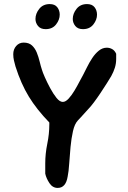

<svg xmlns="http://www.w3.org/2000/svg" viewBox="-20 -917 629 942"><path d="M263 5Q238 5 222.5 -18.5Q207 -42 202 -65V-115Q202 -163 212 -211.5Q222 -260 222 -307V-316Q160 -380 121.5 -443Q83 -506 56 -591Q52 -605 48.5 -620Q45 -635 45 -651Q45 -675 59.5 -691.5Q74 -708 96 -708Q122 -708 137 -694Q152 -680 160.5 -659Q169 -638 174.5 -615Q180 -592 186 -574Q189 -563 200 -538Q211 -513 226 -485Q241 -457 257 -437Q273 -417 288 -417Q302 -417 317 -433.5Q332 -450 346 -473.5Q360 -497 371 -518.5Q382 -540 388 -550Q396 -565 407 -587.5Q418 -610 432.5 -632Q447 -654 465 -668.5Q483 -683 504 -683Q518 -683 530.5 -676Q543 -669 550 -653V-628Q550 -605 543.5 -584.5Q537 -564 526 -544Q519 -532 504.5 -509Q490 -486 473 -460.5Q456 -435 440.5 -414.5Q425 -394 416 -385Q414 -383 401.5 -369Q389 -355 377 -342Q365 -329 362 -326Q346 -309 338 -273.5Q330 -238 326 -195.5Q322 -153 319.5 -114Q317 -75 312 -51Q303 5 263 5ZM387 -774Q362 -774 349.5 -789.5Q337 -805 337 -824Q337 -850 355.5 -873.5Q374 -897 407 -897Q432 -897 444 -881.5Q456 -866 456 -845Q456 -820 438 -797Q420 -774 387 -774ZM204 -774Q179 -774 166.5 -789.5Q154 -805 154 -824Q154 -850 172.5 -873.5Q191 -897 224 -897Q249 -897 261 -881.5Q273 -866 273 -845Q273 -820 255 -797Q237 -774 204 -774Z"/></svg>

Font: Fuzzy Bubbles
Style: Bold
Weight: 700
Designer: Robert E. Leuschke
Foundry: Robert E. Leuschke
Version: Version 1.010; ttfautohint (v1.8.3)